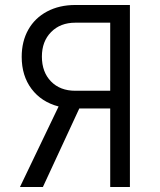

<svg xmlns="http://www.w3.org/2000/svg" viewBox="-20 -750 640 770"><path d="M215 -323Q146 -341 106.5 -393.5Q67 -446 67 -522Q67 -584 93.5 -631Q120 -678 169 -704Q218 -730 282 -730H501V0H422V-315H298L152 0H60ZM422 -386V-659H282Q222 -659 185 -621.5Q148 -584 148 -523Q148 -461 184.5 -423.5Q221 -386 282 -386Z"/></svg>

Font: JetBrains Mono Semi Light
Style: Regular
Weight: 350
Monospace: yes
Designer: Philipp Nurullin, Konstantin Bulenkov
Foundry: JetBrains
Version: 2.002